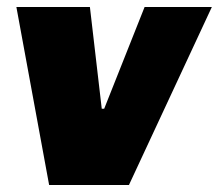

<svg xmlns="http://www.w3.org/2000/svg" viewBox="-20 -531 628 551"><path d="M272 -219H279L395 -511H588L350 0H121L27 -511H238Z"/></svg>

Font: Chivo Black Italic
Style: Regular
Weight: 900
Italic angle: -8.05°
Designer: Hector Gatti
Foundry: Omnibus-Type
Version: Version 1.007